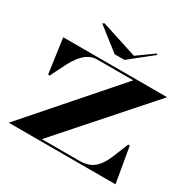

<svg xmlns="http://www.w3.org/2000/svg" viewBox="-198 -1140 1349 1343"><g transform="rotate(30 477.0 -468.5)"><path d="M39 0 645 -692H353Q322 -692 292.5 -677.5Q263 -663 235 -630.5Q207 -598 180 -545L122 -429H109L70 -708H909L297 -16H599Q646 -16 681 -30.5Q716 -45 744 -81Q772 -117 796 -179L839 -285H852L901 0ZM694 -937 702 -930 520 -785H441L258 -928L271 -937L563 -843Z"/></g></svg>

Font: Kalnia SemiExpanded Medium
Style: Regular
Weight: 500
Width: 6
Designer: Frida Medrano
Foundry: Frida Medrano
Version: Version 1.105